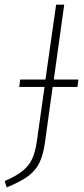

<svg xmlns="http://www.w3.org/2000/svg" viewBox="-49 -702 363 828"><path d="M285 -327H178L145 -88Q137 -33 121 0Q105 33 73 57Q41 81 -20 106L-29 79Q21 57 48 35.5Q75 14 89 -15.5Q103 -45 110 -93L143 -327H34L38 -359H147L193 -682H228L183 -359H289Z"/></svg>

Font: FiraGO UltraLight
Style: Italic
Weight: 200
Italic angle: -8°
Designer: bBox Type GmbH
Foundry: bBox Type GmbH
Version: Version 1.001